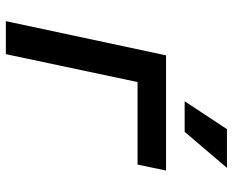

<svg xmlns="http://www.w3.org/2000/svg" viewBox="-88 -688 777 640"><g transform="rotate(90 300.0 -368.5)"><path d="M51 0 165 -534H549L529 -439H254L161 0ZM318 -596 411 -737H540L420 -596Z"/></g></svg>

Font: Geist Mono SemiBold
Style: Italic
Weight: 600
Italic angle: -12°
Monospace: yes
Designer: Basement.studio, Andrés Briganti, Mateo Zaragoza
Foundry: Basement.studio, Vercel, Andrés Briganti, Guido Ferreyra, Mateo Zaragoza
Version: Version 1.500; ttfautohint (v1.8.4.7-5d5b)